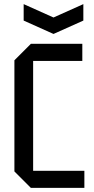

<svg xmlns="http://www.w3.org/2000/svg" viewBox="-20 -913 455 933"><path d="M50 -80V-620L130 -700H380V-617H141V-83H390V0H130ZM385 -893V-813L240 -748L95 -813V-893L240 -828Z"/></svg>

Font: Tektur SemiCondensed
Style: Regular
Weight: 400
Width: 4
Designer: Adam Jagosz
Foundry: Adam Jagosz
Version: Version 1.005;gftools[0.9.30]